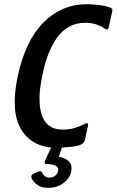

<svg xmlns="http://www.w3.org/2000/svg" viewBox="-20 -700 559 920"><path d="M387 -30Q382 -10 357 -3Q342 1 321.5 3.5Q301 6 282 7Q263 8 253 8Q135 8 82 -79Q29 -166 65 -335Q102 -506 189 -593Q276 -680 399 -680Q409 -680 427.5 -678.5Q446 -677 465.5 -674.5Q485 -672 498 -667Q509 -664 514.5 -660Q520 -656 518 -647L502 -573Q498 -549 477 -566Q461 -577 438 -584Q415 -591 390 -591Q345 -591 311 -572Q277 -553 253 -519Q229 -485 212 -441.5Q195 -398 185 -348Q177 -315 172.5 -278Q168 -241 170 -205.5Q172 -170 183 -141.5Q194 -113 218 -96Q242 -79 281 -79Q309 -79 334.5 -86Q360 -93 374 -101Q393 -111 398.5 -109.5Q404 -108 401 -95ZM321 123Q315 153 285 176.5Q255 200 212 200Q180 200 161.5 187.5Q143 175 133 158Q129 151 130.5 143.5Q132 136 140 133L162 123Q179 117 182 127Q186 138 195 144.5Q204 151 216 151Q234 151 245 141.5Q256 132 258 121Q261 107 253.5 99.5Q246 92 232.5 89Q219 86 204 86Q196 86 194.5 81Q193 76 197 67L226 5Q229 -1 234.5 -3Q240 -5 246 -5H272Q280 -5 277 6L255 71L243 48Q286 52 307 70.5Q328 89 321 123Z"/></svg>

Font: Glory SemiBold
Style: Italic
Weight: 600
Italic angle: -12°
Designer: Robert Leuschke
Foundry: Robert Leuschke
Version: Version 1.011